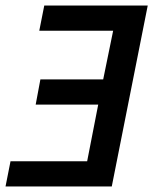

<svg xmlns="http://www.w3.org/2000/svg" viewBox="-22 -674 556 694"><path d="M-2 0 16 -91H293L333 -296H107L124 -387H351L387 -563H120L138 -654H512L382 0Z"/></svg>

Font: Source Sans 3 SemiBold
Style: Italic
Weight: 600
Italic angle: -11°
Designer: Paul D. Hunt
Foundry: Adobe
Version: Version 3.046;hotconv 1.0.118;makeotfexe 2.5.65603